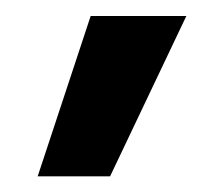

<svg xmlns="http://www.w3.org/2000/svg" viewBox="-20 -651 262 241"><path d="M27.3 -429.7 93.8 -630.9H213.9L118.2 -429.7Z"/></svg>

Font: Gothic A1 ExtraBold
Style: Regular
Weight: 800
Designer: HanYang I&C Co.,Ltd.
Foundry: HanYang I&C Co.,Ltd.
Version: Version 2.50